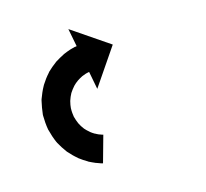

<svg xmlns="http://www.w3.org/2000/svg" viewBox="-20 -88 144 134"><path d="M50.8 26C51.2 26 51.5 26 51.9 26L52.1 6C51.8 6 51.5 6 51.2 6C51.2 6 51.3 6 51.3 6C51.4 6 51.4 6 51.4 6C50.7 6 49.9 5.9 49.2 5.8C49.2 5.8 49.3 5.8 49.4 5.9C49.4 5.9 49.5 5.9 49.5 5.9C48.4 5.7 47.2 5.5 46.1 5.2C46.1 5.2 46.2 5.3 46.3 5.3C46.5 5.3 46.6 5.4 46.6 5.4C45.1 5 43.7 4.5 42.3 3.9C42.3 3.9 42.4 4 42.6 4C42.7 4.1 42.9 4.1 42.9 4.1C41.3 3.4 39.7 2.5 38.2 1.5C38.2 1.5 38.4 1.6 38.5 1.7C38.7 1.8 38.8 1.9 38.8 1.9C37.2 0.7 35.7 -0.7 34.4 -2.2C34.4 -2.2 34.5 -2 34.6 -1.9C34.8 -1.7 34.9 -1.6 34.9 -1.6C33.6 -3.2 32.4 -5 31.3 -6.9C31.3 -6.9 31.4 -6.7 31.5 -6.5C31.6 -6.3 31.7 -6.1 31.7 -6.1C30.8 -8.1 30 -10.2 29.5 -12.4C29.5 -12.4 29.5 -12.2 29.5 -11.9C29.6 -11.7 29.6 -11.5 29.6 -11.5C29.2 -13.7 29 -15.9 29 -18.1C29 -18.1 29 -17.9 29 -17.7C29 -17.5 29 -17.3 29 -17.3C29.1 -19.4 29.4 -21.5 29.9 -23.6C29.9 -23.6 29.9 -23.4 29.8 -23.2C29.8 -23 29.7 -22.8 29.7 -22.8C30.3 -24.7 31.1 -26.6 32 -28.4C32 -28.4 31.9 -28.2 31.8 -28.1C31.7 -27.9 31.6 -27.7 31.6 -27.7C32.5 -29.3 33.5 -30.8 34.7 -32.2C34.7 -32.2 34.6 -32.1 34.5 -31.9C34.4 -31.8 34.3 -31.7 34.3 -31.7C35.3 -32.8 36.3 -33.9 37.5 -34.9C37.5 -34.9 37.4 -34.8 37.3 -34.7C37.2 -34.6 37.1 -34.6 37.1 -34.6C38 -35.3 39 -36 39.9 -36.6C39.9 -36.6 39.9 -36.6 39.8 -36.5C39.7 -36.5 39.6 -36.4 39.6 -36.4C40.3 -36.8 40.9 -37.2 41.6 -37.5C41.6 -37.5 41.5 -37.5 41.5 -37.5C41.4 -37.5 41.4 -37.4 41.4 -37.4C41.7 -37.6 41.9 -37.7 42.2 -37.8L47.9 -26L58.7 -56.9L27.7 -67.7L33.5 -55.8C33.2 -55.7 32.8 -55.5 32.5 -55.3C32.5 -55.3 32.4 -55.3 32.4 -55.3C32.4 -55.3 32.3 -55.3 32.3 -55.3C31.3 -54.7 30.3 -54.2 29.3 -53.6C29.3 -53.6 29.3 -53.5 29.2 -53.5C29.1 -53.4 29 -53.4 29 -53.4C27.5 -52.4 26.1 -51.4 24.7 -50.3C24.7 -50.3 24.6 -50.2 24.5 -50.1C24.4 -50 24.3 -49.9 24.3 -49.9C22.6 -48.4 21 -46.8 19.4 -45.1C19.4 -45.1 19.3 -45 19.2 -44.9C19.1 -44.8 19 -44.6 19 -44.6C17.3 -42.5 15.8 -40.3 14.4 -38C14.4 -38 14.3 -37.8 14.2 -37.6C14.2 -37.5 14.1 -37.3 14.1 -37.3C12.7 -34.6 11.6 -31.8 10.7 -28.9C10.7 -28.9 10.6 -28.7 10.6 -28.5C10.5 -28.3 10.5 -28.1 10.5 -28.1C9.7 -25 9.3 -21.8 9 -18.7C9 -18.7 9 -18.4 9 -18.2C9 -18.1 9 -17.8 9 -17.8C9.1 -14.6 9.4 -11.3 9.9 -8C9.9 -8 10 -7.8 10 -7.6C10.1 -7.4 10.1 -7.2 10.1 -7.2C11 -4 12.1 -0.8 13.5 2.2C13.5 2.2 13.6 2.4 13.7 2.6C13.8 2.8 13.9 2.9 13.9 2.9C15.5 5.8 17.3 8.5 19.3 11C19.3 11 19.4 11.1 19.6 11.3C19.7 11.4 19.8 11.6 19.8 11.6C21.9 13.8 24.1 15.8 26.5 17.7C26.5 17.7 26.7 17.8 26.8 17.9C27 18 27.1 18.1 27.1 18.1C29.4 19.6 31.7 21 34.2 22.1C34.2 22.1 34.3 22.2 34.5 22.3C34.6 22.3 34.7 22.4 34.7 22.4C36.9 23.3 39 24 41.2 24.6C41.2 24.6 41.4 24.7 41.5 24.7C41.6 24.7 41.7 24.8 41.7 24.8C43.4 25.1 45.2 25.5 46.9 25.7C46.9 25.7 47 25.7 47.1 25.7C47.2 25.7 47.3 25.7 47.3 25.7C48.4 25.8 49.5 25.9 50.6 26C50.6 26 50.7 26 50.7 26C50.8 26 50.8 26 50.8 26Z"/></svg>

Font: FRB American Cursive Just Arrows Semibold
Style: Italic
Weight: 600
Italic angle: -25°
Version: Version 2.0;Modular Font Editor K font №1